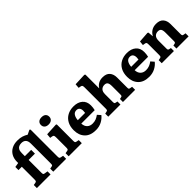

<svg xmlns="http://www.w3.org/2000/svg" viewBox="217 -1966 3164 3164"><g transform="rotate(-45 1799.0 -384.0)"><path d="M37 0V-72L79 -79Q100 -82 105 -93.5Q110 -105 110 -130V-424H32V-497L111 -510V-535Q111 -612 142 -667Q173 -722 229.5 -752Q286 -782 363 -782Q425 -782 470 -767.5Q515 -753 552 -729L630 -767L645 -755V-127Q645 -102 650.5 -92.5Q656 -83 676 -79L719 -71V0H419V-71L457 -78Q477 -81 481.5 -91Q486 -101 486 -129V-586Q486 -649 458.5 -677.5Q431 -706 381 -706Q350 -706 324.5 -695.5Q299 -685 284 -658Q269 -631 269 -583V-512H416V-424H269V-124Q269 -99 275 -90.5Q281 -82 304 -79L356 -71V0Z M917 -603Q871 -603 845 -625.5Q819 -648 819 -688Q819 -726 844.5 -749Q870 -772 917 -772Q964 -772 989 -749.5Q1014 -727 1014 -688Q1014 -649 987.5 -626Q961 -603 917 -603ZM778 0V-72L823 -80Q841 -83 846.5 -92.5Q852 -102 852 -129V-361Q852 -396 845.5 -408Q839 -420 816 -424L777 -430L784 -507L996 -518L1011 -510V-127Q1011 -106 1015 -94.5Q1019 -83 1039 -80L1084 -71V0Z M1402 14Q1274 14 1207 -57Q1140 -128 1140 -244Q1140 -333 1174.5 -396Q1209 -459 1271 -492.5Q1333 -526 1414 -526Q1513 -526 1572 -475.5Q1631 -425 1631 -334Q1631 -283 1619 -234H1306Q1309 -170 1345 -135.5Q1381 -101 1440 -101Q1485 -101 1521 -115.5Q1557 -130 1590 -155L1639 -99Q1600 -49 1539 -17.5Q1478 14 1402 14ZM1305 -314H1475Q1479 -335 1479 -361Q1479 -402 1460 -425Q1441 -448 1405 -448Q1358 -448 1333.5 -411Q1309 -374 1305 -314Z M1701 0V-71L1739 -79Q1755 -82 1760.5 -91Q1766 -100 1766 -125V-614Q1766 -648 1759 -659.5Q1752 -671 1728 -675L1692 -681L1698 -758L1910 -767L1925 -756V-441L1927 -437Q1951 -478 1993 -502Q2035 -526 2092 -526Q2179 -526 2219.5 -478.5Q2260 -431 2260 -355V-117Q2260 -96 2265.5 -88Q2271 -80 2291 -77L2327 -71V0H2043V-70L2073 -76Q2090 -79 2095.5 -87Q2101 -95 2101 -119V-313Q2101 -369 2084 -393Q2067 -417 2027 -417Q1982 -417 1953.5 -388.5Q1925 -360 1925 -298V-122Q1925 -99 1929.5 -89.5Q1934 -80 1950 -77L1985 -70V0Z M2646 14Q2518 14 2451 -57Q2384 -128 2384 -244Q2384 -333 2418.5 -396Q2453 -459 2515 -492.5Q2577 -526 2658 -526Q2757 -526 2816 -475.5Q2875 -425 2875 -334Q2875 -283 2863 -234H2550Q2553 -170 2589 -135.5Q2625 -101 2684 -101Q2729 -101 2765 -115.5Q2801 -130 2834 -155L2883 -99Q2844 -49 2783 -17.5Q2722 14 2646 14ZM2549 -314H2719Q2723 -335 2723 -361Q2723 -402 2704 -425Q2685 -448 2649 -448Q2602 -448 2577.5 -411Q2553 -374 2549 -314Z M2947 0V-71L2987 -79Q3002 -82 3007.5 -91Q3013 -100 3013 -127V-366Q3013 -398 3007 -410Q3001 -422 2978 -425L2939 -431L2947 -507L3134 -520L3149 -511L3157 -420H3160Q3185 -469 3230.5 -497.5Q3276 -526 3338 -526Q3425 -526 3465.5 -478.5Q3506 -431 3506 -355V-118Q3506 -97 3511.5 -88.5Q3517 -80 3536 -77L3573 -71V0H3289V-70L3319 -76Q3336 -79 3341.5 -87.5Q3347 -96 3347 -118V-313Q3347 -370 3330 -393.5Q3313 -417 3273 -417Q3228 -417 3200 -388.5Q3172 -360 3172 -298V-121Q3172 -99 3176.5 -89.5Q3181 -80 3196 -77L3231 -70V0Z"/></g></svg>

Font: Literata 12pt
Style: Bold
Weight: 700
Designer: Latin by Veronika Burian and Jose Scaglione. Greek by Irene Vlachou. Cyrillic by Vera Evstafieva.
Foundry: TypeTogether
Version: Version 3.002